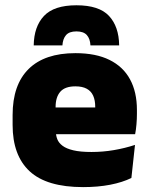

<svg xmlns="http://www.w3.org/2000/svg" viewBox="-20 -714 580 746"><path d="M303 13Q161.5 13 95.2 -48.5Q29 -110 29 -228.5V-267Q29 -384.5 91.2 -446Q153.5 -507.5 273 -507.5Q352.5 -507.5 405.5 -481.2Q458.5 -455 485.2 -405.8Q512 -356.5 512 -287V-271.5Q512 -251.5 510.2 -230.8Q508.5 -210 505 -192.5H346.5Q348.5 -223 349.2 -250Q350 -277 350 -298.5Q350 -324.5 342 -342.2Q334 -360 317 -369.2Q300 -378.5 273 -378.5Q232.5 -378.5 214.2 -357.5Q196 -336.5 196 -298V-253.5L197 -234.5V-203.5Q197 -188 202.5 -173.5Q208 -159 222.8 -147.8Q237.5 -136.5 264.8 -130Q292 -123.5 335.5 -123.5Q380 -123.5 422.5 -130.8Q465 -138 504.5 -151L490.5 -22.5Q456 -5.5 408.2 3.8Q360.5 13 303 13ZM122.5 -192.5V-296.5H469.5V-192.5ZM277 -693.5Q365 -693.5 403.5 -652.2Q442 -611 443 -537.5H331.5Q330 -564 317.2 -578Q304.5 -592 277 -592Q249 -592 236.5 -577.5Q224 -563 222.5 -537.5H111Q112 -611 151 -652.2Q190 -693.5 277 -693.5Z"/></svg>

Font: Anek Latin ExtraBold
Style: Regular
Weight: 800
Designer: Yesha Goshar
Foundry: Ek Type
Version: Version 1.003